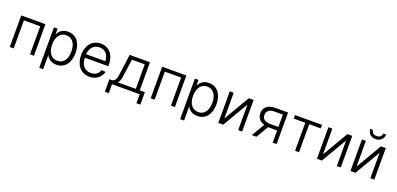

<svg xmlns="http://www.w3.org/2000/svg" viewBox="13 -1805 6257 3029"><g transform="rotate(20 3141.5 -291.0)"><path d="M82 0V-530H488V0H422V-471H148V0Z M631 150V-530H691L693 -431Q716 -485 761 -513.5Q806 -542 865 -542Q921 -542 963.5 -520.5Q1006 -499 1034 -461.5Q1062 -424 1076 -373.5Q1090 -323 1090 -265Q1090 -207 1076 -156.5Q1062 -106 1034 -68.5Q1006 -31 963.5 -9.5Q921 12 865 12Q808 12 762.5 -16.5Q717 -45 697 -90V150ZM860 -51Q935 -51 977.5 -108Q1020 -165 1020 -265Q1020 -365 977 -422Q934 -479 859 -479Q785 -479 741 -422Q697 -365 697 -265Q697 -165 741 -108Q785 -51 860 -51Z M1422 12Q1365 12 1321 -8.5Q1277 -29 1246 -66Q1215 -103 1199 -153.5Q1183 -204 1183 -265Q1183 -326 1199 -377Q1215 -428 1245 -464.5Q1275 -501 1319 -521.5Q1363 -542 1418 -542Q1471 -542 1513.5 -522.5Q1556 -503 1586 -467Q1616 -431 1632 -380Q1648 -329 1648 -267V-246H1252Q1256 -151 1301 -101Q1346 -51 1422 -51Q1480 -51 1517 -79Q1554 -107 1568 -153L1639 -148Q1619 -77 1562 -32.5Q1505 12 1422 12ZM1576 -305Q1571 -390 1529 -434.5Q1487 -479 1418 -479Q1349 -479 1305 -434Q1261 -389 1252 -305Z M1733 150V-59H1768Q1839 -59 1854 -170L1902 -530H2243V-59H2329V150H2263V0H1799V150ZM1918 -162Q1909 -97 1877 -59H2177V-471H1962Z M2448 0V-530H2854V0H2788V-471H2514V0Z M2997 150V-530H3057L3059 -431Q3082 -485 3127 -513.5Q3172 -542 3231 -542Q3287 -542 3329.5 -520.5Q3372 -499 3400 -461.5Q3428 -424 3442 -373.5Q3456 -323 3456 -265Q3456 -207 3442 -156.5Q3428 -106 3400 -68.5Q3372 -31 3329.5 -9.5Q3287 12 3231 12Q3174 12 3128.5 -16.5Q3083 -45 3063 -90V150ZM3226 -51Q3301 -51 3343.5 -108Q3386 -165 3386 -265Q3386 -365 3343 -422Q3300 -479 3225 -479Q3151 -479 3107 -422Q3063 -365 3063 -265Q3063 -165 3107 -108Q3151 -51 3226 -51Z M3583 0V-530H3649V-98L3902 -530H3983V0H3917V-428L3666 0Z M4146 0 4274 -218Q4215 -238 4184.5 -277Q4154 -316 4154 -370Q4154 -448 4206.5 -489Q4259 -530 4359 -530H4562V0H4496V-205H4344L4223 0ZM4496 -264V-471H4359Q4293 -471 4258.5 -444.5Q4224 -418 4224 -368Q4224 -318 4258.5 -291Q4293 -264 4359 -264Z M4872 0V-471H4678V-530H5132V-471H4938V0Z M5239 0V-530H5305V-98L5558 -530H5639V0H5573V-428L5322 0Z M5802 0V-530H5868V-98L6121 -530H6202V0H6136V-428L5885 0ZM6001 -608Q5942 -608 5906.5 -641.5Q5871 -675 5866 -732H5913Q5918 -694 5941.5 -676.5Q5965 -659 6001 -659Q6037 -659 6059.5 -676.5Q6082 -694 6087 -732H6135Q6130 -675 6095 -641.5Q6060 -608 6001 -608Z"/></g></svg>

Font: Geist Light
Style: Regular
Weight: 400
Designer: Basement.studio, Andrés Briganti, Mateo Zaragoza
Foundry: Basement.studio, Vercel, Andrés Briganti, Guido Ferreyra, Mateo Zaragoza
Version: Version 1.401